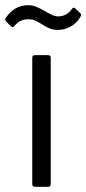

<svg xmlns="http://www.w3.org/2000/svg" viewBox="-54 -718 332 738"><path d="M70 -10V-496Q70 -506 80 -506H131Q141 -506 141 -496V-10Q141 0 131 0H80Q70 0 70 -10ZM107 -625Q89 -636 79 -640Q69 -644 57 -644Q39 -644 26.5 -638.5Q14 -633 2 -619Q-4 -610 -12 -617L-30 -635Q-37 -642 -32 -649Q1 -698 54 -698Q70 -698 82.5 -693Q95 -688 105.5 -682.5Q116 -677 119 -675Q123 -673 133.5 -667Q144 -661 152.5 -658Q161 -655 169 -655Q202 -655 222 -683Q228 -693 236 -685L254 -668Q261 -661 255 -653Q241 -629 217.5 -616Q194 -603 169 -603Q150 -603 136 -609Q122 -615 107 -625Z"/></svg>

Font: Barlow
Style: Regular
Weight: 400
Designer: Jeremy Tribby
Foundry: Tribby Type
Version: Version 1.408;December 10, 2018;FontCreator 11.5.0.2430 64-b